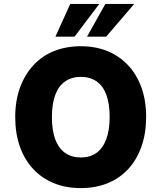

<svg xmlns="http://www.w3.org/2000/svg" viewBox="-20 -953 828 984"><path d="M394 11Q318 11 256.5 -14Q195 -39 150.5 -86.5Q106 -134 82 -201.5Q58 -269 58 -353Q58 -437 82.5 -504Q107 -571 151.5 -619Q196 -667 257.5 -691.5Q319 -716 394 -716Q470 -716 531 -691Q592 -666 636.5 -618.5Q681 -571 705 -504Q729 -437 729 -354Q729 -270 705 -202Q681 -134 637 -86.5Q593 -39 531.5 -14Q470 11 394 11ZM394 -146Q442 -146 474.5 -169.5Q507 -193 524.5 -239.5Q542 -286 542 -353Q542 -421 525 -467Q508 -513 475 -536Q442 -559 394 -559Q347 -559 313.5 -535.5Q280 -512 263 -466Q246 -420 246 -353Q246 -286 263 -239.5Q280 -193 313.5 -169.5Q347 -146 394 -146ZM264 -765 340 -933H489L362 -765ZM426 -765 520 -933H668L524 -765Z"/></svg>

Font: Nunito Sans 7pt SemiCondensed Black
Style: Regular
Weight: 900
Width: 4
Designer: Vernon Adams
Foundry: Vernon Adams
Version: Version 3.101;gftools[0.9.27]